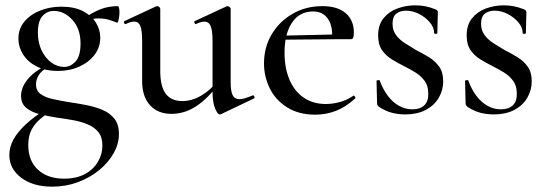

<svg xmlns="http://www.w3.org/2000/svg" viewBox="-20 -418 2056 720"><path d="M176 282Q104 282 59.5 248.5Q15 215 15 163Q15 134 30 106Q45 78 77 48Q109 18 160 -13L170 -2Q150 12 130.5 28.5Q111 45 98.5 68Q86 91 86 126Q86 185 122.5 218.5Q159 252 220 252Q266 252 298 235Q330 218 347 189Q364 160 364 128Q364 96 349 77.5Q334 59 309 48.5Q284 38 253.5 32.5Q223 27 193 23Q161 18 130 10.5Q99 3 79 -13Q59 -29 59 -59Q59 -90 83 -119.5Q107 -149 148 -170L156 -164Q136 -153 125.5 -136.5Q115 -120 115 -101Q115 -78 132 -65.5Q149 -53 176 -47Q203 -41 232 -36Q267 -31 301 -24.5Q335 -18 363 -6.5Q391 5 408.5 26.5Q426 48 426 85Q426 121 406.5 156Q387 191 352.5 219.5Q318 248 272.5 265Q227 282 176 282ZM198 -152Q150 -152 117 -169Q84 -186 66.5 -214Q49 -242 49 -273Q49 -310 71.5 -337Q94 -364 131 -378.5Q168 -393 210 -393Q259 -393 291.5 -376Q324 -359 340 -332.5Q356 -306 356 -277Q356 -241 335 -213Q314 -185 278 -168.5Q242 -152 198 -152ZM221 -167Q244 -167 263 -187Q282 -207 282 -255Q282 -310 251.5 -343.5Q221 -377 182 -377Q156 -377 139 -357.5Q122 -338 122 -296Q122 -258 136 -229Q150 -200 172.5 -183.5Q195 -167 221 -167ZM294 -316 295 -349Q326 -371 356 -383Q386 -395 422 -395Q425 -395 426.5 -387.5Q428 -380 428 -371Q428 -359 425 -345Q422 -331 418 -333Q405 -339 387.5 -344Q370 -349 349 -349Q337 -349 325.5 -347Q314 -345 302 -341Z M623 9Q572 9 542.5 -23.5Q513 -56 513 -114V-265Q513 -303 506.5 -320Q500 -337 483 -337Q470 -337 452 -328Q448 -326 445.5 -332Q443 -338 447 -339L565 -394Q567 -395 569 -395Q573 -395 577 -392Q581 -389 581 -385V-152Q581 -94 601.5 -66.5Q622 -39 664 -39Q700 -39 735.5 -60Q771 -81 796 -115L801 -104Q759 -48 715.5 -19.5Q672 9 623 9ZM845 -385V-110Q845 -76 852.5 -61Q860 -46 878 -46Q887 -46 898.5 -49.5Q910 -53 927 -60Q931 -62 933.5 -56.5Q936 -51 933 -49L809 10Q807 11 804 11Q796 11 786.5 -11.5Q777 -34 777 -76V-265Q777 -303 770 -320Q763 -337 747 -337Q734 -337 715 -328Q712 -326 709.5 -332Q707 -338 711 -339L829 -394Q831 -395 833 -395Q836 -395 840.5 -392Q845 -389 845 -385Z M1162 12Q1100 12 1056.5 -15.5Q1013 -43 991.5 -87Q970 -131 970 -180Q970 -241 999 -289.5Q1028 -338 1077.5 -366.5Q1127 -395 1189 -395Q1246 -395 1276.5 -368.5Q1307 -342 1307 -296Q1307 -285 1305 -278Q1303 -271 1296 -271H1225Q1229 -319 1210 -347Q1191 -375 1154 -375Q1103 -375 1075 -333Q1047 -291 1047 -220Q1047 -164 1065 -120.5Q1083 -77 1118 -52.5Q1153 -28 1202 -28Q1228 -28 1255 -35.5Q1282 -43 1305 -59Q1307 -61 1310.5 -56.5Q1314 -52 1312 -49Q1276 -16 1239 -2Q1202 12 1162 12ZM1024 -269 1023 -284 1248 -289V-271Z M1452 -329Q1452 -305 1464.5 -287.5Q1477 -270 1497 -257Q1517 -244 1539 -231Q1565 -218 1588.5 -203.5Q1612 -189 1627 -168Q1642 -147 1642 -113Q1642 -81 1626 -52.5Q1610 -24 1578 -6.5Q1546 11 1498 11Q1474 11 1450 5Q1426 -1 1400 -18Q1398 -20 1396 -23Q1394 -26 1394 -30L1392 -114Q1392 -117 1397.5 -117.5Q1403 -118 1404 -116Q1416 -83 1434.5 -58.5Q1453 -34 1476.5 -21Q1500 -8 1527 -8Q1555 -8 1571 -23Q1587 -38 1586 -68Q1586 -96 1572.5 -114.5Q1559 -133 1539 -145.5Q1519 -158 1497 -169Q1473 -181 1450 -195Q1427 -209 1412.5 -230Q1398 -251 1398 -285Q1398 -325 1418.5 -350Q1439 -375 1471 -386.5Q1503 -398 1537 -398Q1557 -398 1575 -394.5Q1593 -391 1613 -383Q1622 -379 1622 -372Q1622 -354 1621 -335Q1620 -316 1620 -294Q1620 -291 1614 -291Q1608 -291 1608 -294Q1608 -315 1592 -334Q1576 -353 1552 -365.5Q1528 -378 1502 -378Q1481 -378 1466.5 -367Q1452 -356 1452 -329Z M1784 -329Q1784 -305 1796.5 -287.5Q1809 -270 1829 -257Q1849 -244 1871 -231Q1897 -218 1920.5 -203.5Q1944 -189 1959 -168Q1974 -147 1974 -113Q1974 -81 1958 -52.5Q1942 -24 1910 -6.5Q1878 11 1830 11Q1806 11 1782 5Q1758 -1 1732 -18Q1730 -20 1728 -23Q1726 -26 1726 -30L1724 -114Q1724 -117 1729.5 -117.5Q1735 -118 1736 -116Q1748 -83 1766.5 -58.5Q1785 -34 1808.5 -21Q1832 -8 1859 -8Q1887 -8 1903 -23Q1919 -38 1918 -68Q1918 -96 1904.5 -114.5Q1891 -133 1871 -145.5Q1851 -158 1829 -169Q1805 -181 1782 -195Q1759 -209 1744.5 -230Q1730 -251 1730 -285Q1730 -325 1750.5 -350Q1771 -375 1803 -386.5Q1835 -398 1869 -398Q1889 -398 1907 -394.5Q1925 -391 1945 -383Q1954 -379 1954 -372Q1954 -354 1953 -335Q1952 -316 1952 -294Q1952 -291 1946 -291Q1940 -291 1940 -294Q1940 -315 1924 -334Q1908 -353 1884 -365.5Q1860 -378 1834 -378Q1813 -378 1798.5 -367Q1784 -356 1784 -329Z"/></svg>

Font: Cormorant Light Medium
Style: Regular
Weight: 500
Version: Version 4.000